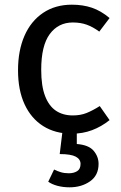

<svg xmlns="http://www.w3.org/2000/svg" viewBox="-20 -559 518 820"><path d="M287 -539Q334 -539 372.5 -526Q411 -513 448 -482L404 -424Q377 -444 350.5 -453.5Q324 -463 291 -463Q229 -463 192.5 -413.5Q156 -364 156 -261Q156 -192 172.5 -149Q189 -106 219 -86Q249 -66 291 -66Q324 -66 350 -76.5Q376 -87 406 -106L448 -46Q413 -18 373 -3Q333 12 287 12Q216 12 164.5 -20.5Q113 -53 85 -113.5Q57 -174 57 -259Q57 -343 84.5 -406Q112 -469 164 -504Q216 -539 287 -539ZM249 -16H308V56Q359 60 380 85Q401 110 401 141Q401 190 364.5 215.5Q328 241 277 241Q249 241 225 234.5Q201 228 186 217L211 165Q225 172 240 176.5Q255 181 274 181Q295 181 309.5 172Q324 163 324 141Q324 121 303.5 110Q283 99 235 99Z"/></svg>

Font: Fira Sans Variable
Style: Regular
Weight: 400
Designer: Carrois Corporate & Edenspiekermann AG
Foundry: Carrois Corporate GbR & Edenspiekermann AG
Version: Version 4.202